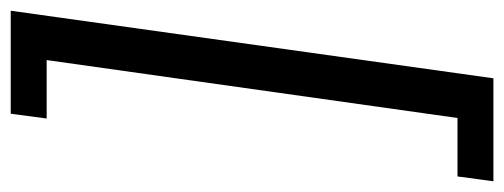

<svg xmlns="http://www.w3.org/2000/svg" viewBox="-345 -529 940 358"><g transform="rotate(-90 125.0 -350.0)"><path d="M-34 100 -25 33H84L192 -733H83L92 -800H284L158 100Z"/></g></svg>

Font: Pathway Extreme Condensed
Style: Italic
Weight: 400
Width: 3
Italic angle: -8°
Version: Version 1.001;gftools[0.9.26]